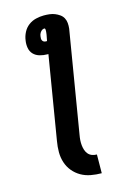

<svg xmlns="http://www.w3.org/2000/svg" viewBox="-144 -807 787 1132"><g transform="rotate(-15 250.0 -241.5)"><path d="M331 252Q298 252 265.5 246Q233 240 206 224.5Q179 209 159 185Q139 161 129 130.5Q119 100 119 67Q119 34 125 0L209 -508H202Q179 -508 156.5 -514.5Q134 -521 119 -536.5Q104 -552 100 -575Q96 -598 100 -621Q103 -645 115 -668.5Q127 -692 147.5 -707.5Q168 -723 193 -729Q218 -735 241 -735Q259 -735 276 -733Q293 -731 308 -725Q323 -719 336.5 -709.5Q350 -700 357.5 -686Q365 -672 366.5 -655.5Q368 -639 366 -621L263 0Q260 16 259 31.5Q258 47 259.5 62Q261 77 265.5 91Q270 105 279 116Q288 127 302 132.5Q316 138 332 138ZM214 -584H221L228 -621Q229 -627 229.5 -632.5Q230 -638 230.5 -643Q231 -648 230 -654Q229 -660 224 -660Q221 -660 219 -659Q217 -658 213 -657Q204 -652 198 -642Q192 -632 191 -621Q190 -615 190 -608Q190 -601 193 -595.5Q196 -590 201.5 -587Q207 -584 214 -584Z"/></g></svg>

Font: Iosevka Heavy
Style: Italic
Weight: 900
Italic angle: -9°
Monospace: yes
Designer: Belleve Invis
Foundry: Belleve Invis
Version: Version 32.5.0; ttfautohint (v1.8.4)